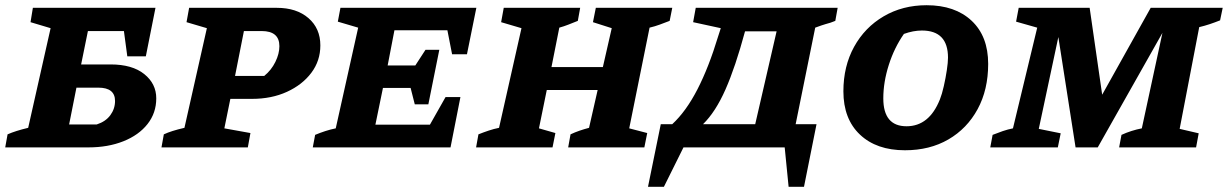

<svg xmlns="http://www.w3.org/2000/svg" viewBox="-36 -565 4707 736"><path d="M-16 0 -7 -50Q9 -57 28 -63Q47 -69 72 -75L158 -457L81 -480L90 -535H560L523 -349H452L439 -446H301L275 -318H388Q471 -318 517 -281Q563 -244 563 -188Q563 -132 529.5 -89.5Q496 -47 437 -23.5Q378 0 303 0ZM229 -88H335Q369 -99 387 -123.5Q405 -148 405 -178Q405 -229 341 -229H257Z M583 0 592 -50Q607 -57 626 -63Q645 -69 671 -75L757 -457L679 -480L689 -535H1025Q1101 -535 1146.5 -495.5Q1192 -456 1192 -391Q1192 -332 1157.5 -286Q1123 -240 1064 -213Q1005 -186 930 -186H847L824 -73L924 -55L914 0ZM967 -446H899L865 -274H977Q1004 -296 1019.5 -327.5Q1035 -359 1035 -388Q1035 -446 967 -446Z M1163 0 1172 -48Q1191 -56 1211 -62.5Q1231 -69 1251 -73L1337 -459L1259 -482L1269 -535H1790L1754 -357H1697L1679 -449H1476L1450 -314H1556L1595 -374H1648L1606 -165H1554L1538 -228H1432L1403 -87H1612L1672 -193H1729L1691 0Z M1789 0 1798 -50Q1818 -58 1837.5 -64.5Q1857 -71 1877 -75L1963 -457L1885 -480L1895 -535H2188L2179 -485Q2159 -477 2142.5 -470.5Q2126 -464 2108 -459L2078 -308H2275L2309 -457L2237 -480L2248 -535H2541L2531 -485Q2510 -477 2492.5 -470.5Q2475 -464 2454 -459L2376 -73L2445 -55L2434 0H2142L2151 -50Q2168 -58 2185.5 -64Q2203 -70 2222 -75L2255 -220H2060L2030 -73L2093 -55L2082 0Z M2448 151 2497 -89H2541Q2594 -138 2637.5 -222.5Q2681 -307 2717 -426L2727 -457L2621 -480L2631 -535H3175L3166 -485Q3154 -480 3147.5 -478Q3141 -476 3128.5 -472.5Q3116 -469 3089 -459L3014 -89H3094L3046 151H2987L2972 0H2584L2509 151ZM2820 -445Q2783 -308 2745 -222Q2707 -136 2659 -89H2859L2941 -445Z M3433 11Q3324 11 3260.5 -49Q3197 -109 3197 -215Q3197 -311 3238 -385.5Q3279 -460 3351.5 -502.5Q3424 -545 3516 -545Q3625 -545 3688.5 -485.5Q3752 -426 3752 -320Q3752 -221 3711.5 -146.5Q3671 -72 3599.5 -30.5Q3528 11 3433 11ZM3439 -81Q3526 -81 3567 -184Q3575 -204 3582 -235Q3589 -266 3593.5 -296Q3598 -326 3598 -344Q3598 -448 3498 -448Q3465 -448 3429 -435Q3392 -382 3371 -316Q3350 -250 3350 -188Q3350 -81 3439 -81Z M3760 0 3769 -48Q3789 -56 3808 -62.5Q3827 -69 3847 -73L3940 -459L3859 -482L3869 -535H4141L4189 -202L4375 -535H4651L4641 -487Q4621 -479 4601.5 -472.5Q4582 -466 4561 -461L4486 -71L4559 -54L4549 0H4254L4263 -48Q4300 -65 4341 -73L4420 -439L4172 0H4087L4021 -423L3946 -71L4030 -54L4019 0Z"/></svg>

Font: Piazzolla SC
Style: Bold Italic
Weight: 700
Italic angle: -11.3°
Designer: Juan Pablo del Peral
Foundry: Huerta Tipografica
Version: Version 1.330